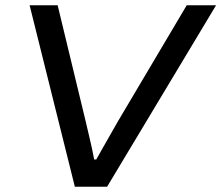

<svg xmlns="http://www.w3.org/2000/svg" viewBox="-20 -706 837 726"><path d="M263 0 92 -686H198L304 -247Q309 -225 315.5 -198Q322 -171 327.5 -146Q333 -121 336 -103H344Q355 -123 370.5 -150Q386 -177 401 -203.5Q416 -230 427 -249L686 -686H797L385 0Z"/></svg>

Font: Archivo SemiExpanded
Style: Italic
Weight: 400
Width: 6
Italic angle: -10°
Designer: Hector Gatti
Foundry: Omnibus-Type
Version: Version 2.001